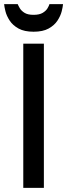

<svg xmlns="http://www.w3.org/2000/svg" viewBox="-29 -912 326 932"><path d="M184 0H84V-700H184ZM277 -892Q276 -879 270.5 -857Q265 -835 250 -812Q235 -789 207 -773.5Q179 -758 134 -758Q89 -758 61 -773.5Q33 -789 18 -812Q3 -835 -2.5 -857Q-8 -879 -9 -892H57Q60 -884 67.5 -871.5Q75 -859 90.5 -849.5Q106 -840 134 -840Q162 -840 178 -849.5Q194 -859 201.5 -871.5Q209 -884 211 -892Z"/></svg>

Font: Bruno Ace
Style: Regular
Weight: 400
Version: Version 1.100; ttfautohint (v1.8.4.7-5d5b);gftools[0.9.27]